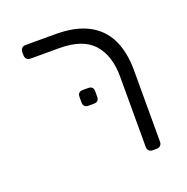

<svg xmlns="http://www.w3.org/2000/svg" viewBox="-107 -671 748 770"><g transform="rotate(-20 267.0 -285.5)"><path d="M417 0Q407 0 401 -6Q395 -12 395 -22V-322Q395 -412 350 -462.5Q305 -513 204 -513H82Q72 -513 66 -519Q60 -525 60 -535V-549Q60 -559 66 -565Q72 -571 82 -571H209Q294 -571 348.5 -542.5Q403 -514 429.5 -459.5Q456 -405 456 -327V-22Q456 -12 450 -6Q444 0 434 0ZM236 -256Q214 -256 214 -278V-301Q214 -323 236 -323H259Q281 -323 281 -301V-278Q281 -256 259 -256Z"/></g></svg>

Font: Rubik Light
Style: Regular
Weight: 300
Designer: Hubert and Fischer
Foundry: Hubert and Fischer
Version: Version 2.300;gftools[0.9.30]